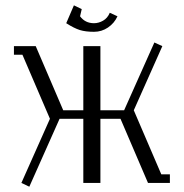

<svg xmlns="http://www.w3.org/2000/svg" viewBox="-20 -685 688 719"><path d="M32.2 -480V-512.2H113.8L216.8 -272H292V-512.2H356V-272H444.8L558.1 -525.9L587.9 -512.2L481 -272L584 -32.2H616.2V0H534.2L431.2 -240.2H356V0H292V-240.2H203.1L89.8 14.2L60.1 0L167 -240.2L64 -480ZM228 -598.1 256.8 -665 286.1 -650.9 279.8 -624Q298.8 -598.1 332 -598.1Q349.6 -598.1 366.2 -607.7Q382.8 -617.2 391.1 -637.2L419.9 -624Q408.2 -598.1 384.5 -582Q360.8 -565.9 332 -565.9Q300.3 -565.9 279.1 -572.5Q257.8 -579.1 228 -598.1Z"/></svg>

Font: Gawaa
Style: Regular
Weight: 400
Designer: T. Christopher White
Version: Version 1.0